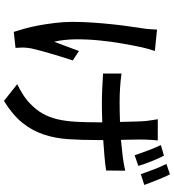

<svg xmlns="http://www.w3.org/2000/svg" viewBox="27 -854 901 996"><g transform="rotate(90 478.0 -355.5)"><path d="M785 -603Q774 -635 760 -672.5Q746 -710 732 -739L787 -755Q801 -728 816.5 -689.5Q832 -651 840 -622ZM244 -708Q239 -693 233.5 -674Q228 -655 225 -641Q215 -595 205 -537Q195 -479 189 -418Q183 -357 183.5 -297Q184 -237 196 -185Q206 -211 219 -246.5Q232 -282 244 -314L293 -282Q284 -255 274.5 -224.5Q265 -194 256.5 -164.5Q248 -135 241 -109Q234 -83 230 -64Q228 -53 227 -40.5Q226 -28 226 -20Q226 -13 227 -3Q228 7 228 15L145 24Q138 3 128.5 -30.5Q119 -64 111.5 -104.5Q104 -145 98.5 -190Q93 -235 93 -279Q93 -337 97 -391Q101 -445 106 -492Q111 -539 117 -579Q123 -619 127 -648Q130 -666 131 -685Q132 -704 133 -719ZM708 -723Q706 -708 705.5 -693.5Q705 -679 704 -664Q703 -648 703.5 -611Q704 -574 705 -532Q750 -536 790.5 -541Q831 -546 865 -554L864 -455Q831 -450 791 -446.5Q751 -443 706 -440V-412Q706 -329 701.5 -259.5Q697 -190 677 -130.5Q657 -71 616.5 -20.5Q576 30 503 75L416 6Q440 -5 468 -22.5Q496 -40 516 -60Q549 -91 568.5 -125.5Q588 -160 598 -202Q608 -244 611 -296Q614 -348 614 -412V-435Q588 -434 562.5 -433.5Q537 -433 511 -433Q478 -433 436 -435Q394 -437 361 -439V-535Q394 -530 433 -527.5Q472 -525 510 -525Q535 -525 560.5 -525.5Q586 -526 612 -527Q611 -569 610 -606.5Q609 -644 607 -663Q605 -679 602.5 -695Q600 -711 598 -723ZM884 -786Q898 -759 913 -720.5Q928 -682 939 -653L883 -635Q872 -667 858 -703.5Q844 -740 830 -768Z"/></g></svg>

Font: Kinto Sans Med
Style: Regular
Weight: 500
Designer: Authors: Ryoko NISHIZUKA  (kana & ideographs); Paul D. Hunt (Latin, Greek & Cyrillic); Wenlong ZHANG  (bopomofo); Sandol
Foundry: Adobe Systems Incorporated, ookami Inc.
Version: Version 0.001